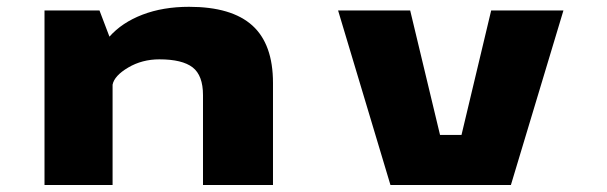

<svg xmlns="http://www.w3.org/2000/svg" viewBox="-20 -530 1740 550"><path d="M107.5 0V-500H265L293.5 -425Q329.5 -465.5 388.2 -488Q447 -510.5 521.5 -510.5Q643.5 -510.5 702.8 -457Q762 -403.5 762 -292.5V0H561.5V-257.5Q561.5 -314 531.8 -337Q502 -360 436.5 -360Q387 -360 347.2 -336.5Q307.5 -313 302.5 -287.5V0Z M1387 -500H1594L1443.5 0H1098.5L948.5 -500H1155L1240.5 -143.5H1302Z"/></svg>

Font: League Mono Wide ExtraBold
Style: Regular
Weight: 800
Width: 8
Designer: Tyler Finck
Foundry: The League of Moveable Type / Tyler Finck
Version: Version 2.210